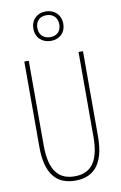

<svg xmlns="http://www.w3.org/2000/svg" viewBox="-105 -1034 696 1102"><g transform="rotate(-10 243.0 -483.0)"><path d="M244 -804C294 -804 330 -837 330 -889C330 -942 292 -976 242 -976C194 -976 156 -944 156 -890C156 -835 196 -804 244 -804ZM244 -826C201 -826 179 -855 179 -890C179 -927 201 -954 242 -954C282 -954 307 -928 307 -889C307 -851 283 -826 244 -826ZM414 -217V-714H388V-221C388 -63 328 -15 243 -15C152 -15 98 -71 98 -221V-714H72V-217C72 -59 133 10 243 10C338 10 414 -42 414 -217Z"/></g></svg>

Font: Noto Sans Ethiopic ExtraCondensed Thin
Style: Regular
Weight: 100
Width: 2
Designer: Monotype Design Team
Foundry: Monotype Imaging Inc.
Version: Version 2.102